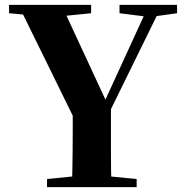

<svg xmlns="http://www.w3.org/2000/svg" viewBox="-20 -764 744 784"><path d="M172 0V-33L332 -49H374L538 -33V0ZM274 0Q275 -39 275.5 -72Q276 -105 276.5 -142Q277 -179 277 -227Q277 -275 277 -343H433Q433 -276 433 -228Q433 -180 433 -143Q433 -106 433.5 -72.5Q434 -39 435 0ZM297 -251 55 -744H231L425 -326H396L404 -343L588 -744H642L400 -251ZM17 -710V-744H352V-710L213 -696H170ZM468 -710V-744H703V-710L603 -696H579Z"/></svg>

Font: Noto Serif JP ExtraLight ExtraBold
Style: Regular
Weight: 800
Version: Version 2.003-H1;hotconv 1.1.1;makeotfexe 2.6.0